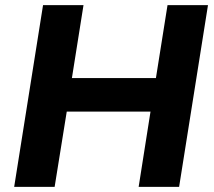

<svg xmlns="http://www.w3.org/2000/svg" viewBox="-20 -725 829 745"><path d="M35 0 147 -705H304L259 -422H585L630 -705H787L675 0H518L564 -292H239L192 0Z"/></svg>

Font: Nunito Sans 11pt ExtraBold
Style: Italic
Weight: 800
Italic angle: -9°
Version: Version 3.101;gftools[0.9.27]